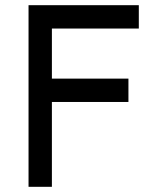

<svg xmlns="http://www.w3.org/2000/svg" viewBox="-20 -720 640 740"><path d="M515 -700V-610H180V-417H475V-327H180V0H90V-700Z"/></svg>

Font: Fliege Mono Thin
Style: Regular
Weight: 100
Version: Version 0.020;Glyphs 3.3 (3306)